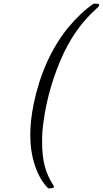

<svg xmlns="http://www.w3.org/2000/svg" viewBox="-20 -770 557 1040"><path d="M241 250Q195 204 169.5 127.5Q144 51 144 -39Q144 -116 162 -205Q212 -448 346 -617Q419 -704 487 -750H499Q507 -750 510.5 -749.5Q514 -749 515.5 -747Q517 -745 517 -740Q517 -736 495 -716Q378 -610 307 -442Q228 -254 210 -61Q208 -37 208 -3Q208 75 222 128.5Q236 182 268 232Q272 237 272 242Q272 250 252 250Z"/></svg>

Font: KaTeX_Main
Style: Italic
Weight: 400
Version: Version 1.1; ttfautohint (v1.3)